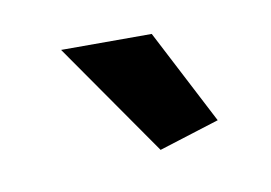

<svg xmlns="http://www.w3.org/2000/svg" viewBox="-33 -773 309 219"><g transform="rotate(-10 121.5 -664.0)"><path d="M209 -620 152 -730H47L139 -598Z"/></g></svg>

Font: RT Raleway SemiBold
Style: Regular
Weight: 400
Designer: Matt McInerney, Pablo Impallari, Rodrigo Fuenzalida — Edited by Milan Moffatt in April 2016
Foundry: Matt McInerney, Pablo Impallari, Rodrigo Fuenzalida — Edited by Milan Moffatt in April 2016
Version: Version 3.001